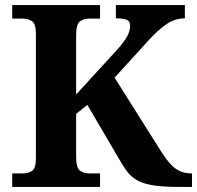

<svg xmlns="http://www.w3.org/2000/svg" viewBox="-20 -734 774 754"><path d="M28 0V-53H70Q91 -53 106 -63Q121 -73 121 -113V-600Q121 -640 106 -650.5Q91 -661 70 -661H28V-714H373V-661H331Q309 -661 294 -650Q279 -639 279 -596V-363L434 -532Q466 -567 478.5 -589.5Q491 -612 491 -633Q491 -650 478.5 -656Q466 -662 435 -662V-714H706V-662Q666 -662 631.5 -637.5Q597 -613 562 -574L430 -429L616 -134Q646 -88 671.5 -70.5Q697 -53 730 -53H734V0H680Q623 0 586 -5.5Q549 -11 525.5 -22.5Q502 -34 487 -51Q472 -68 458 -92L323 -322L279 -287V-118Q279 -75 294 -64Q309 -53 331 -53H373V0Z"/></svg>

Font: Noto Naskh Arabic
Style: Bold
Weight: 700
Designer: Monotype Design Team, David Williams, Mohamad Dakak and Nizar Qandah
Foundry: Monotype Imaging Inc.
Version: Version 2.016